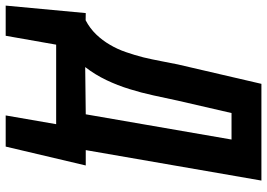

<svg xmlns="http://www.w3.org/2000/svg" viewBox="-188 -600 926 665"><g transform="rotate(90 274.5 -268.0)"><path d="M450.2 174.8 515.6 -102.5H462.4L567.9 -710.9H232.9L165.5 -420.9Q159.7 -393.1 154.1 -362.8Q148.4 -332.5 141.1 -301.8Q133.3 -271.5 123 -241.7Q112.8 -211.9 97.7 -186.5Q82.5 -160.2 61.5 -138.4Q40.5 -116.7 12.7 -102.1L-12.2 -102.5L-38.1 174.8H66.4L97.2 0H372.6L342.3 174.8ZM291 -420.9 334 -607.4H425.8L338.4 -102.5L174.8 -100.6Q201.2 -134.8 219.7 -173.6Q238.3 -212.4 251 -253.9Q263.7 -294.4 272.9 -336.9Q282.2 -379.4 291 -420.9Z"/></g></svg>

Font: Roboto Mono SemiBold
Style: Italic
Weight: 600
Italic angle: -10°
Monospace: yes
Designer: Google
Version: Version 3.000